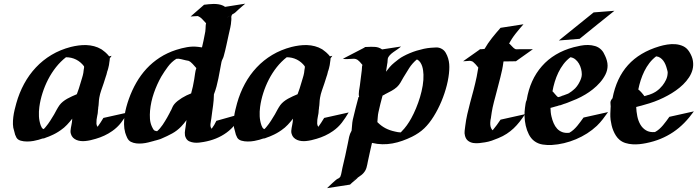

<svg xmlns="http://www.w3.org/2000/svg" viewBox="-20 -756 3739 1029"><path d="M568.4 -443.4Q568.4 -440.9 568.1 -437.7Q567.9 -434.6 567.4 -430.7Q567.4 -428.7 566.4 -424.8Q565.4 -416 564 -407.2Q562.5 -398.4 560.1 -390.1Q559.1 -385.3 557.4 -380.6Q555.7 -376 554.2 -371.1Q554.2 -370.1 553.7 -368.4Q553.2 -366.7 552.7 -365Q552.2 -363.3 552.2 -362.5Q552.2 -361.8 552.2 -363.3Q551.8 -362.3 551.8 -361.3Q551.3 -358.4 550.3 -355.2Q549.3 -352.1 548.3 -349.6Q542.5 -329.1 535.2 -308.6Q528.8 -290 522.2 -271Q515.6 -252 512.2 -232.4Q509.8 -218.8 509.3 -205.3Q508.8 -191.9 506.3 -178.2Q506.3 -174.8 506.3 -175Q506.3 -175.3 505.9 -171.9Q505.9 -169.4 504.9 -164.6Q504.9 -159.2 504.4 -156.7Q504.4 -153.3 503.9 -150.4Q503.4 -147.5 502.9 -144L501.5 -137.7Q501 -134.8 500.7 -132.3Q500.5 -129.9 500 -129.4L499.5 -126L497.6 -114.7Q496.6 -103.5 496.8 -94Q497.1 -84.5 502.9 -76.2Q511.2 -87.4 518.8 -99.4Q526.4 -111.3 534.2 -124L665.5 -153.3Q648.4 -124 628.9 -98.6Q609.4 -73.2 581.5 -53.7Q561.5 -39.6 539.3 -29.3Q517.1 -19 493.7 -12.2Q479 -7.8 465.1 -4.6Q451.2 -1.5 436 0Q424.3 1 412.4 -0.2Q400.4 -1.5 389.9 -5.9Q379.4 -10.3 371.3 -18.3Q363.3 -26.4 359.9 -38.6Q357.4 -46.4 357.9 -54.4Q358.4 -62.5 359.9 -70.6Q361.3 -78.6 363 -86.7Q364.7 -94.7 365.7 -102.5L367.2 -120.1Q354 -103 339.1 -87.2Q324.2 -71.3 305.7 -58.6Q280.3 -40.5 253.4 -29.3Q242.2 -23.9 231.4 -20.5Q228.5 -19.5 223.9 -17.6Q219.2 -15.6 215.3 -14.2Q211.4 -12.7 209.2 -12Q207 -11.2 209.5 -12.7Q211.4 -13.7 213.1 -14.6Q214.8 -15.6 216.8 -16.6Q209 -14.2 201.7 -11.7Q194.3 -9.3 186.5 -6.8Q176.8 -3.9 159.9 -0.7Q143.1 2.4 125 2.4Q106.9 2.4 91.3 -2Q75.7 -6.3 68.4 -18.1Q59.6 -33.7 56.6 -51.3Q55.7 -53.2 55.7 -54.7Q49.8 -70.8 49.3 -90.1Q48.8 -109.4 51.3 -128.9Q53.7 -148.4 58.3 -167.5Q63 -186.5 67.4 -202.6Q83 -258.3 109.4 -306.9Q135.7 -355.5 172.4 -394.5Q209 -433.6 255.9 -461.7Q302.7 -489.7 359.4 -504.4Q378.9 -509.3 400.1 -512.2Q421.4 -515.1 442.6 -514.4Q463.9 -513.7 484.4 -508.3Q504.9 -502.9 522.9 -492.2Q523.4 -492.2 526.6 -489.7Q529.8 -487.3 533.9 -484.1Q538.1 -481 542 -477.8Q545.9 -474.6 547.9 -472.7Q554.2 -466.3 558.3 -462.2Q562.5 -458 564.9 -454.1L578.1 -457Q575.7 -453.6 573.5 -450.4Q571.3 -447.3 568.8 -443.8ZM299.3 -192.9Q306.6 -202.6 317.1 -211.2Q327.6 -219.7 340.1 -226.8Q352.5 -233.9 365.7 -239.7Q378.9 -245.6 391.6 -251Q391.6 -251 392.1 -252Q397.5 -267.1 402.6 -281.5Q407.7 -295.9 411.6 -311Q415.5 -325.2 419.9 -338.6Q424.3 -352.1 426.8 -366.2Q427.7 -369.6 427.7 -374.3Q427.7 -378.9 428.7 -382.3Q429.7 -387.2 430.4 -391.8Q431.2 -396.5 430.2 -400.9Q412.6 -424.3 387.7 -436.8Q362.8 -449.2 333.5 -449.2Q304.2 -426.3 280 -395.8Q255.9 -365.2 237.8 -330.1Q219.7 -294.9 207.8 -257.3Q195.8 -219.7 190.9 -183.1Q187.5 -158.2 188.7 -133.1Q189.9 -107.9 198.2 -84Q200.7 -78.1 203.6 -72.5Q206.5 -66.9 212.4 -64.5L213.9 -64Q217.3 -66.9 220.2 -70.3Q223.1 -73.7 225.6 -76.7Q238.3 -91.8 249 -108.6Q259.8 -125.5 270 -142.6Q276.9 -155.3 283.9 -168.2Q291 -181.2 299.3 -192.9ZM553.7 -373Q553.2 -372.6 553.2 -372.1V-370.1Q553.2 -372.1 553.7 -373Z M1073.7 -730.5Q1085.9 -731.9 1099.1 -733.4Q1112.3 -734.9 1125.5 -734.9Q1138.7 -734.9 1151.4 -732.9Q1164.1 -731 1175.8 -725.6Q1178.2 -724.1 1180.9 -722.7Q1183.6 -721.2 1186 -719.2L1294.4 -736.3Q1286.1 -729 1277.3 -721.9Q1268.6 -714.8 1260.3 -707Q1254.4 -702.1 1248 -695.6Q1241.7 -689 1234.9 -684.6L1224.6 -678.7L1220.2 -670.4Q1220.2 -669.4 1220 -667.2Q1219.7 -665 1219.7 -664.1Q1219.7 -660.2 1220 -655.8Q1220.2 -651.4 1219.7 -647L1219.2 -644Q1218.3 -626.5 1214.4 -608.9Q1210.4 -591.3 1206.5 -574.2Q1199.7 -543.9 1193.4 -513.9Q1187 -483.9 1178.7 -454.1Q1176.3 -445.8 1172.6 -439Q1168.9 -432.1 1167 -423.8Q1162.6 -401.9 1158.7 -379.6Q1154.8 -357.4 1150.4 -335.7Q1146 -314 1140.4 -292.7Q1134.8 -271.5 1126.5 -250.5Q1126.5 -234.9 1125 -218.8L1122.1 -191.4L1117.7 -160.2L1112.3 -119.1Q1111.3 -111.8 1109.9 -104.7Q1108.4 -97.7 1107.9 -90.6Q1107.4 -83.5 1108.6 -77.1Q1109.9 -70.8 1114.3 -65.9Q1129.4 -85.9 1139.6 -108.4L1276.4 -147Q1245.6 -82.5 1193.8 -44.9Q1142.1 -7.3 1070.8 4.9Q1060.5 6.8 1046.9 8.3Q1033.2 9.8 1020 8.3Q1006.8 6.8 995.1 1.7Q983.4 -3.4 977.1 -15.1Q972.7 -22.9 971.4 -30.5Q970.2 -38.1 970.5 -45.4Q970.7 -52.7 972.2 -60.3Q973.6 -67.9 974.6 -76.2L979.5 -112.3Q966.3 -93.8 951.2 -78.1Q929.2 -55.2 902.8 -40.8Q876.5 -26.4 847.7 -14.2Q843.3 -12.2 838.9 -10.5Q834.5 -8.8 830.1 -7.8Q824.2 -5.9 818.6 -4.4Q813 -2.9 807.1 -1.5Q806.6 -1 805.7 -1Q805.2 -1 804.7 -0.5H804.2Q790.5 3.4 774.7 7.3Q758.8 11.2 742.7 12.7Q726.6 14.2 710.7 12.5Q694.8 10.7 681.2 3.9Q668.5 -2.9 661.6 -17.6Q654.8 -32.2 650.9 -45.4Q645 -67.4 644.8 -90.3Q644.5 -113.3 647.7 -136.5Q650.9 -159.7 657 -182.1Q663.1 -204.6 670.4 -225.1Q687 -272 710.7 -313.2Q734.4 -354.5 765.6 -388.2Q796.9 -421.9 836.4 -447.5Q876 -473.1 924.3 -488.8Q953.1 -498 982.2 -503.2Q1011.2 -508.3 1041.5 -504.9Q1046.9 -503.9 1052 -503.4Q1057.1 -502.9 1062.5 -502Q1066.4 -520 1070.6 -537.6Q1074.7 -555.2 1077.6 -573.2Q1079.1 -580.1 1080.3 -587.2Q1081.5 -594.2 1081.5 -600.6Q1082 -608.9 1082.3 -616.5Q1082.5 -624 1084.5 -631.3Q1074.2 -642.1 1064.2 -653.1Q1054.2 -664.1 1040 -669.9Q1030.3 -669.4 1020.8 -668.9Q1011.2 -668.5 1001.5 -667.5ZM1021 -331.5Q1023.4 -346.2 1025.4 -361.6Q1027.3 -377 1032.2 -391.1Q1025.4 -398.4 1019 -406Q1012.7 -413.6 1004.9 -420.4Q1001 -424.8 994.1 -428.2Q992.7 -429.2 988.8 -430.9Q984.9 -432.6 986.8 -432.1Q989.7 -431.2 992.4 -430.2Q995.1 -429.2 997.6 -428.2Q998 -427.7 997.3 -428Q996.6 -428.2 995.6 -428.7L992.2 -429.7L989.7 -430.2Q985.8 -431.2 982.2 -431.6Q978.5 -432.1 974.6 -433.1Q962.4 -435.5 950.2 -439Q938 -442.4 925.3 -440.9Q898.9 -424.3 879.4 -397.9Q859.9 -371.6 844.2 -345.2Q820.8 -303.7 804.7 -257.3Q788.6 -210.9 784.2 -163.1Q782.2 -141.1 783.7 -118.7Q785.2 -96.2 794.9 -75.7Q798.8 -67.4 801.5 -63.2Q804.2 -59.1 806.9 -57.1Q809.6 -55.2 813 -54.7Q816.4 -54.2 821.8 -52.7Q829.6 -59.1 837.2 -68.1Q844.7 -77.1 851.6 -86.9Q858.4 -96.7 864.3 -106.7Q870.1 -116.7 875.5 -125.5Q877.9 -129.4 881.8 -137Q885.7 -144.5 888.2 -148.9L889.6 -151.4Q889.6 -151.9 890.6 -153.8Q891.6 -155.8 892.8 -158.2Q894 -160.6 895.3 -162.8Q896.5 -165 897.5 -166.5Q900.9 -174.8 905 -183.3Q909.2 -191.9 915 -198.7Q921.9 -207 932.4 -215.3Q942.9 -223.6 955.1 -231.2Q967.3 -238.8 980 -244.9Q992.7 -251 1004.4 -255.4Q1009.8 -273.9 1013.7 -292.7Q1017.6 -311.5 1021 -331.5ZM1215.8 -673.3Q1210.9 -670.4 1206.5 -668Q1202.1 -665.5 1199.5 -663.8Q1196.8 -662.1 1196.3 -661.9Q1195.8 -661.6 1198.7 -663.1ZM1218.8 -664.6Q1218.8 -662.6 1218.5 -661.6Q1218.3 -660.6 1218.8 -661.6Z M1751.5 -443.4Q1751.5 -440.9 1751.2 -437.7Q1751 -434.6 1750.5 -430.7Q1750.5 -428.7 1749.5 -424.8Q1748.5 -416 1747.1 -407.2Q1745.6 -398.4 1743.2 -390.1Q1742.2 -385.3 1740.5 -380.6Q1738.8 -376 1737.3 -371.1Q1737.3 -370.1 1736.8 -368.4Q1736.3 -366.7 1735.8 -365Q1735.4 -363.3 1735.4 -362.5Q1735.4 -361.8 1735.4 -363.3Q1734.9 -362.3 1734.9 -361.3Q1734.4 -358.4 1733.4 -355.2Q1732.4 -352.1 1731.4 -349.6Q1725.6 -329.1 1718.3 -308.6Q1711.9 -290 1705.3 -271Q1698.7 -252 1695.3 -232.4Q1692.9 -218.8 1692.4 -205.3Q1691.9 -191.9 1689.5 -178.2Q1689.5 -174.8 1689.5 -175Q1689.5 -175.3 1689 -171.9Q1689 -169.4 1688 -164.6Q1688 -159.2 1687.5 -156.7Q1687.5 -153.3 1687 -150.4Q1686.5 -147.5 1686 -144L1684.6 -137.7Q1684.1 -134.8 1683.8 -132.3Q1683.6 -129.9 1683.1 -129.4L1682.6 -126L1680.7 -114.7Q1679.7 -103.5 1679.9 -94Q1680.2 -84.5 1686 -76.2Q1694.3 -87.4 1701.9 -99.4Q1709.5 -111.3 1717.3 -124L1848.6 -153.3Q1831.5 -124 1812 -98.6Q1792.5 -73.2 1764.6 -53.7Q1744.6 -39.6 1722.4 -29.3Q1700.2 -19 1676.8 -12.2Q1662.1 -7.8 1648.2 -4.6Q1634.3 -1.5 1619.1 0Q1607.4 1 1595.5 -0.2Q1583.5 -1.5 1573 -5.9Q1562.5 -10.3 1554.4 -18.3Q1546.4 -26.4 1543 -38.6Q1540.5 -46.4 1541 -54.4Q1541.5 -62.5 1543 -70.6Q1544.4 -78.6 1546.1 -86.7Q1547.9 -94.7 1548.8 -102.5L1550.3 -120.1Q1537.1 -103 1522.2 -87.2Q1507.3 -71.3 1488.8 -58.6Q1463.4 -40.5 1436.5 -29.3Q1425.3 -23.9 1414.6 -20.5Q1411.6 -19.5 1407 -17.6Q1402.3 -15.6 1398.4 -14.2Q1394.5 -12.7 1392.3 -12Q1390.1 -11.2 1392.6 -12.7Q1394.5 -13.7 1396.2 -14.6Q1397.9 -15.6 1399.9 -16.6Q1392.1 -14.2 1384.8 -11.7Q1377.4 -9.3 1369.6 -6.8Q1359.9 -3.9 1343 -0.7Q1326.2 2.4 1308.1 2.4Q1290 2.4 1274.4 -2Q1258.8 -6.3 1251.5 -18.1Q1242.7 -33.7 1239.7 -51.3Q1238.8 -53.2 1238.8 -54.7Q1232.9 -70.8 1232.4 -90.1Q1231.9 -109.4 1234.4 -128.9Q1236.8 -148.4 1241.5 -167.5Q1246.1 -186.5 1250.5 -202.6Q1266.1 -258.3 1292.5 -306.9Q1318.8 -355.5 1355.5 -394.5Q1392.1 -433.6 1439 -461.7Q1485.8 -489.7 1542.5 -504.4Q1562 -509.3 1583.3 -512.2Q1604.5 -515.1 1625.7 -514.4Q1647 -513.7 1667.5 -508.3Q1688 -502.9 1706.1 -492.2Q1706.5 -492.2 1709.7 -489.7Q1712.9 -487.3 1717 -484.1Q1721.2 -481 1725.1 -477.8Q1729 -474.6 1731 -472.7Q1737.3 -466.3 1741.5 -462.2Q1745.6 -458 1748 -454.1L1761.2 -457Q1758.8 -453.6 1756.6 -450.4Q1754.4 -447.3 1752 -443.8ZM1482.4 -192.9Q1489.7 -202.6 1500.2 -211.2Q1510.7 -219.7 1523.2 -226.8Q1535.6 -233.9 1548.8 -239.7Q1562 -245.6 1574.7 -251Q1574.7 -251 1575.2 -252Q1580.6 -267.1 1585.7 -281.5Q1590.8 -295.9 1594.7 -311Q1598.6 -325.2 1603 -338.6Q1607.4 -352.1 1609.9 -366.2Q1610.8 -369.6 1610.8 -374.3Q1610.8 -378.9 1611.8 -382.3Q1612.8 -387.2 1613.5 -391.8Q1614.3 -396.5 1613.3 -400.9Q1595.7 -424.3 1570.8 -436.8Q1545.9 -449.2 1516.6 -449.2Q1487.3 -426.3 1463.1 -395.8Q1439 -365.2 1420.9 -330.1Q1402.8 -294.9 1390.9 -257.3Q1378.9 -219.7 1374 -183.1Q1370.6 -158.2 1371.8 -133.1Q1373 -107.9 1381.3 -84Q1383.8 -78.1 1386.7 -72.5Q1389.6 -66.9 1395.5 -64.5L1397 -64Q1400.4 -66.9 1403.3 -70.3Q1406.2 -73.7 1408.7 -76.7Q1421.4 -91.8 1432.1 -108.6Q1442.9 -125.5 1453.1 -142.6Q1460 -155.3 1467 -168.2Q1474.1 -181.2 1482.4 -192.9ZM1736.8 -373Q1736.3 -372.6 1736.3 -372.1V-370.1Q1736.3 -372.1 1736.8 -373Z M1937 -502.9H1938Q1935.1 -503.4 1931.9 -503.7Q1928.7 -503.9 1926.3 -504.9Q1924.3 -505.4 1927.7 -504.9Q1931.2 -504.4 1933.1 -503.9Q1937 -503.9 1940.4 -504.2Q1943.8 -504.4 1947.8 -504.4Q1969.2 -505.9 1989.7 -504.6Q2010.3 -503.4 2027.8 -491.2L2129.4 -506.8Q2121.6 -499.5 2110.4 -491.9Q2099.1 -484.4 2088.1 -476.6Q2077.1 -468.8 2068.6 -459.7Q2060.1 -450.7 2058.1 -440.4L2057.1 -428.2Q2057.1 -424.3 2056.6 -420.9Q2056.2 -417.5 2055.2 -413.6L2048.8 -371.6Q2058.1 -384.3 2068.6 -396.5Q2079.1 -408.7 2092.8 -419.9Q2104.5 -429.7 2116.5 -438.7Q2128.4 -447.8 2141.6 -454.6Q2157.7 -463.4 2175.8 -470.9Q2193.8 -478.5 2212.9 -484.4Q2231.9 -490.2 2251.2 -494.4Q2270.5 -498.5 2289.1 -500Q2302.7 -501.5 2317.9 -501.7Q2333 -502 2345.7 -495.1Q2360.4 -487.8 2368.9 -472.9Q2377.4 -458 2381.8 -442.9Q2386.2 -428.2 2387.5 -412.6Q2388.7 -397 2387.7 -381.3Q2385.7 -343.3 2374.8 -299.6Q2363.8 -255.9 2345.9 -213.1Q2328.1 -170.4 2304.4 -132.3Q2280.8 -94.2 2253.9 -68.4Q2239.7 -54.7 2222.9 -43.5Q2206.1 -32.2 2188.5 -23.4Q2162.6 -10.7 2136.5 -1.5Q2110.4 7.8 2083.5 12.7Q2056.6 17.6 2029.3 17.1Q2002 16.6 1973.6 9.8Q1968.3 34.7 1962.4 59.1Q1956.5 83.5 1951.7 108.4Q1948.7 126 1944.3 142.1Q1939.9 158.2 1927.7 171.9Q1923.8 175.8 1921.6 178Q1919.4 180.2 1915.5 183.1L1905.3 189.9L1902.8 191.4L1901.9 191.9Q1907.2 189 1908.9 188Q1910.6 187 1909.9 187.5Q1909.2 188 1906.5 189.7Q1903.8 191.4 1900.9 193.4Q1890.1 204.1 1878.4 213.4Q1866.7 222.7 1856 233.4L1732.9 252.4Q1736.3 249 1744.4 241.2Q1752.4 233.4 1761.5 225.1Q1770.5 216.8 1778.8 209.7Q1787.1 202.6 1791.5 201.2Q1792 200.7 1793 200.7Q1796.9 197.8 1798.8 196.8L1803.7 191.4Q1808.6 179.7 1810.5 167.2Q1812.5 154.8 1815.4 142.6Q1823.2 110.4 1830.3 78.4Q1837.4 46.4 1843.8 14.2Q1847.7 -5.9 1851.1 -22.2Q1854.5 -38.6 1864.3 -55.7Q1866.2 -70.3 1866.9 -85Q1867.7 -99.6 1870.6 -113.8Q1877.4 -145 1885.5 -175Q1893.6 -205.1 1901.4 -235.8L1904.8 -236.8Q1902.8 -243.7 1902.8 -252.2Q1902.8 -260.7 1904.1 -269Q1905.3 -277.3 1906.7 -284.9Q1908.2 -292.5 1908.7 -297.9Q1911.1 -318.4 1913.8 -338.4Q1916.5 -358.4 1918.9 -378.9Q1919.9 -386.2 1919.9 -393.8Q1919.9 -401.4 1922.4 -408.2Q1917.5 -413.1 1913.3 -418.7Q1909.2 -424.3 1903.8 -428.7Q1900.9 -431.2 1899.4 -432.6Q1897.9 -434.1 1896.7 -434.8Q1895.5 -435.5 1894.3 -436.3Q1893.1 -437 1890.6 -438L1887.2 -439.5Q1886.7 -439.9 1885.7 -439.9Q1880.9 -440.9 1877.9 -441.2Q1875 -441.4 1869.6 -440.9Q1856.4 -440.4 1843.5 -439.5Q1830.6 -438.5 1817.4 -440.9ZM2008.3 -154.8Q2005.4 -142.1 2004.6 -128.7Q2003.9 -115.2 2002.4 -101.6Q2013.7 -90.3 2024.2 -82.5Q2034.7 -74.7 2045.9 -68.8Q2057.1 -63 2069.6 -58.6Q2082 -54.2 2097.7 -50.8Q2112.3 -46.9 2127.4 -46.4Q2128.4 -47.4 2129.9 -48.6Q2131.3 -49.8 2132.3 -51.3Q2147.9 -66.9 2160.6 -84.7Q2173.3 -102.5 2184.1 -122.1Q2197.3 -146 2209.5 -175.3Q2221.7 -204.6 2231 -235.4Q2240.2 -266.1 2245.4 -297.1Q2250.5 -328.1 2249.5 -356Q2249 -366.2 2247.6 -377.9Q2246.1 -389.6 2242.7 -400.4Q2239.3 -411.1 2233.2 -420.7Q2227.1 -430.2 2217.8 -436Q2216.8 -436 2215.8 -436.3Q2214.8 -436.5 2213.9 -436.5H2212.9Q2189.5 -416.5 2173.3 -391.6Q2157.2 -366.7 2141.6 -340.3Q2134.3 -327.1 2126.5 -313.7Q2118.7 -300.3 2107.4 -289.6Q2094.2 -277.8 2078.6 -269.3Q2063 -260.7 2047.4 -252.9L2044.4 -251.5Q2044.4 -251 2040 -248.5Q2035.6 -246.1 2030.3 -243.7Q2024.4 -221.2 2018.6 -199.2Q2012.7 -177.2 2008.3 -154.8ZM1870.6 211.4Q1880.4 205.1 1887.5 200.7Q1894.5 196.3 1899.4 193.8L1900.9 192.4Q1894 196.8 1887 200.9Q1879.9 205.1 1876 207.5ZM1873.5 208.5Q1873.5 208.5 1872.6 209.5ZM1897.5 194.8V195.3Q1897.5 194.8 1897.5 194.8Z M2785.6 -626Q2764.6 -602.5 2743.7 -576.2Q2722.7 -549.8 2707.5 -520.5L2710.4 -522Q2717.8 -515.1 2724.6 -507.1Q2731.4 -499 2740.2 -493.7Q2745.1 -491.2 2750.7 -491.9Q2756.3 -492.7 2761.7 -492.2H2835.9L2745.1 -427.7Q2730.5 -427.7 2713.4 -427.2Q2696.3 -426.8 2678.7 -426.8L2677.2 -418.9Q2676.8 -415.5 2676.5 -412.6Q2676.3 -409.7 2675.3 -406.2V-404.8V-404.3Q2674.3 -398.9 2673.3 -393.8Q2672.4 -388.7 2671.4 -383.3Q2667 -361.8 2661.6 -341.3Q2656.2 -320.8 2650.9 -299.8Q2643.6 -269.5 2635.3 -240Q2627 -210.4 2620.1 -179.7Q2617.7 -167 2615.5 -154.8Q2613.3 -142.6 2611.8 -129.9Q2611.3 -127 2611.1 -124Q2610.8 -121.1 2609.9 -118.2Q2609.9 -116.2 2608.9 -113.3V-111.8Q2608.9 -111.3 2608.6 -110.8Q2608.4 -110.4 2608.4 -109.9V-109.4Q2606.9 -98.1 2607.7 -86.7Q2608.4 -75.2 2614.3 -64.9Q2617.2 -60.1 2620.1 -57.6Q2631.8 -71.3 2642.1 -85.4Q2652.3 -99.6 2662.6 -114.7L2793.9 -144Q2779.3 -122.1 2764.4 -103Q2749.5 -84 2732.7 -68.1Q2715.8 -52.2 2695.8 -39.1Q2675.8 -25.9 2650.4 -15.6Q2633.3 -8.3 2615.5 -2.2Q2597.7 3.9 2579.1 6.8Q2564.5 9.3 2547.9 11Q2531.2 12.7 2516.1 10.3Q2501 7.8 2489 -1Q2477.1 -9.8 2472.2 -27.8Q2468.3 -42 2470.2 -54.9Q2472.2 -67.9 2473.6 -82Q2477.5 -113.8 2484.4 -144Q2491.2 -174.3 2499.5 -205.1Q2509.3 -240.2 2518.3 -274.9Q2527.3 -309.6 2534.7 -344.7Q2537.1 -357.4 2539.1 -369.6Q2541 -381.8 2543.5 -394.5H2543Q2537.6 -400.4 2532.5 -407Q2527.3 -413.6 2521 -418.9Q2517.1 -423.3 2512.2 -426.3Q2511.2 -427.2 2510.7 -427.2Q2507.3 -428.2 2503.7 -429Q2500 -429.7 2498.5 -430.2Q2489.3 -429.7 2480.2 -428.7Q2471.2 -427.7 2461.9 -427.7L2551.8 -491.2H2548.8Q2547.9 -491.2 2549.1 -491.5Q2550.3 -491.7 2551.8 -491.7L2552.7 -492.2H2555.7Q2558.1 -492.2 2560.8 -492.4Q2563.5 -492.7 2564.5 -492.7Q2567.9 -492.7 2570.8 -493.2Q2573.7 -493.7 2577.1 -494.1Q2594.7 -524.9 2616.9 -552.7Q2639.2 -580.6 2662.6 -606.9ZM2608.9 -111.8Q2608.9 -110.8 2608.6 -110.6Q2608.4 -110.4 2608.4 -109.9Q2608.9 -115.7 2609.4 -117.9Q2609.9 -120.1 2609.9 -119.6Q2609.9 -119.1 2609.6 -117.2Q2609.4 -115.2 2608.9 -113.3V-112.8ZM2507.3 -429.7Q2506.3 -430.2 2505.9 -430.2Q2506.3 -429.7 2507.3 -429.7Z M2793.5 -177.7Q2795.4 -189 2796.6 -199.7Q2797.9 -210.4 2802.7 -220.2Q2820.3 -328.6 2884.3 -401.4Q2948.2 -474.1 3054.2 -502.9Q3071.3 -507.3 3091.3 -511.2Q3111.3 -515.1 3131.3 -514.9Q3151.4 -514.6 3169.9 -509Q3188.5 -503.4 3202.6 -489.3Q3209.5 -482.4 3214.4 -473.9Q3219.2 -465.3 3223.1 -456.5Q3228.5 -445.3 3232.4 -431.4Q3236.3 -417.5 3236.3 -404.3Q3236.3 -379.9 3224.9 -356.9Q3213.4 -334 3195.8 -314Q3178.2 -293.9 3157.5 -277.6Q3136.7 -261.2 3117.7 -250Q3094.2 -235.8 3069.8 -225.1Q3045.4 -214.4 3020.5 -205.1Q3015.6 -203.1 3011 -201.7Q3006.3 -200.2 3001.5 -198.7Q2998.5 -197.8 2994.4 -196Q2990.2 -194.3 2986.3 -193.1Q2982.4 -191.9 2980.2 -191.2Q2978 -190.4 2979 -191.9L2974.6 -190.4Q2974.1 -189.9 2973.4 -189.9Q2972.7 -189.9 2971.7 -189.5L2967.8 -188Q2964.8 -187 2962.2 -186.5Q2959.5 -186 2956.5 -185.1Q2949.7 -183.1 2943.4 -181.2Q2937 -179.2 2930.2 -177.7Q2930.7 -166.5 2931.6 -155Q2932.6 -143.6 2935.5 -131.8Q2939.9 -112.3 2947.3 -95.5Q2954.6 -78.6 2965.8 -66.4Q2977.1 -54.2 2993.2 -48.1Q3009.3 -42 3031.2 -44.4Q3043.5 -51.3 3054 -60.8Q3064.5 -70.3 3073.5 -81.1Q3082.5 -91.8 3090.8 -103.3Q3099.1 -114.7 3107.4 -126L3238.8 -155.3Q3225.1 -135.7 3210.4 -116.9Q3195.8 -98.1 3178.7 -81.5Q3154.8 -59.1 3126.5 -41Q3098.1 -22.9 3066.9 -9.8Q3035.6 3.4 3002.9 11.2Q2970.2 19 2937.5 21Q2913.6 22.5 2888.2 18.6Q2862.8 14.6 2842.8 -0.5Q2825.2 -14.2 2814.2 -35.9Q2803.2 -57.6 2797.6 -82.5Q2792 -107.4 2791.3 -132.3Q2790.5 -157.2 2793.5 -177.7ZM3037.1 -449.2Q3015.6 -433.1 2999.8 -412.1Q2983.9 -391.1 2972.4 -367.2Q2960.9 -343.3 2953.1 -317.6Q2945.3 -292 2940.9 -266.6Q2947.8 -260.3 2953.1 -253.2Q2958.5 -246.1 2965.3 -239.7Q2968.3 -236.8 2972.2 -235.4L2996.1 -241.7Q2988.3 -239.7 2984.1 -239Q2980 -238.3 2987.8 -240.7Q2991.2 -242.2 2994.4 -243.2Q2997.6 -244.1 3001 -245.1Q3002.9 -246.1 3010.7 -248.8Q3018.6 -251.5 3022.9 -253.4Q3025.4 -254.4 3027.6 -255.6Q3029.8 -256.8 3030.8 -257.8Q3036.1 -260.7 3042.2 -265.4Q3048.3 -270 3052.2 -273.4Q3063 -281.7 3071.8 -293.5Q3080.6 -305.2 3086.4 -317.4Q3091.3 -326.7 3094.7 -337.2Q3098.1 -347.7 3098.1 -357.9Q3098.1 -371.6 3094.2 -387Q3090.3 -402.3 3082.5 -415.5Q3074.7 -428.7 3063.2 -438Q3051.8 -447.3 3037.1 -449.2ZM3272.9 -698.2Q3225.6 -660.6 3179.4 -623.3Q3133.3 -585.9 3086.4 -547.9L2975.1 -539.1L3161.6 -689.5ZM3028.3 -253.4Q3031.2 -254.4 3032.5 -255.1Q3033.7 -255.9 3031.2 -254.9ZM3045.4 -263.7Q3044.9 -263.7 3044.9 -263.2Q3047.9 -264.6 3045.4 -263.7ZM3002.4 -201.2Q3003.4 -201.2 3003.9 -201.7Z M3251.5 -206.1Q3251.5 -211.9 3254.6 -218Q3257.8 -224.1 3262.7 -229.5Q3283.7 -338.4 3345.7 -407.2Q3407.7 -476.1 3514.2 -507.8Q3533.7 -513.7 3556.4 -517.3Q3579.1 -521 3601.1 -519Q3623 -517.1 3642.1 -508.1Q3661.1 -499 3673.8 -479Q3689.9 -453.6 3693.6 -429.7Q3697.3 -405.8 3691.7 -383.5Q3686 -361.3 3672.6 -341.1Q3659.2 -320.8 3641.1 -303.2Q3623 -285.6 3601.8 -270.8Q3580.6 -255.9 3559.6 -244.6Q3512.7 -218.8 3461.4 -202.6L3426.3 -192.4Q3420.9 -190.9 3416.3 -189.5Q3411.6 -188 3406.2 -187L3389.6 -182.6Q3390.6 -158.2 3395.5 -133.3Q3400.4 -108.4 3411.9 -88.6Q3423.3 -68.8 3442.4 -57.4Q3461.4 -45.9 3490.2 -48.3Q3502.4 -54.7 3513.2 -64.2Q3523.9 -73.7 3533.2 -84.7Q3542.5 -95.7 3551 -107.2Q3559.6 -118.7 3567.4 -129.9L3698.7 -159.2Q3674.3 -125 3647 -97.2Q3619.6 -69.3 3588.1 -48.1Q3556.6 -26.9 3520.5 -12Q3484.4 2.9 3442.4 11.2Q3425.8 14.6 3407 16.6Q3388.2 18.6 3369.4 17.3Q3350.6 16.1 3332.8 10.7Q3314.9 5.4 3300.8 -6.3Q3289.6 -15.6 3281.2 -28.6Q3272.9 -41.5 3267.1 -55.7Q3261.2 -69.8 3257.8 -84.7Q3254.4 -99.6 3252.4 -113.8Q3250.5 -130.9 3251 -146.2Q3251.5 -161.6 3252.4 -178.2Q3253.4 -185.5 3252.4 -192.4Q3251.5 -199.2 3251.5 -206.1ZM3496.6 -454.1Q3476.1 -438.5 3460.4 -418.2Q3444.8 -397.9 3433.3 -374.5Q3421.9 -351.1 3413.8 -326.2Q3405.8 -301.3 3400.9 -276.4Q3404.3 -274.4 3408.7 -270Q3413.1 -265.6 3418 -260.3Q3422.9 -254.9 3427 -249.5Q3431.2 -244.1 3433.6 -240.7L3448.2 -245.1Q3447.3 -245.1 3448.5 -245.4Q3449.7 -245.6 3452.1 -246.3Q3454.6 -247.1 3457.3 -247.8Q3460 -248.5 3461.4 -249Q3470.2 -252 3479.5 -256.3Q3480.5 -256.8 3483.9 -258.8Q3487.3 -260.7 3489.3 -261.7Q3491.7 -262.7 3493.7 -264.2Q3495.6 -265.6 3498 -267.1Q3507.8 -273.9 3515.4 -281.2Q3522.9 -288.6 3530.3 -297.4Q3541.5 -311.5 3549.3 -327.9Q3557.1 -344.2 3558.1 -362.3Q3559.1 -368.2 3557.4 -374.8Q3555.7 -381.3 3554.2 -386.7Q3551.3 -398.4 3546.6 -409.7Q3542 -420.9 3535.2 -430.2Q3528.3 -439.5 3519 -446Q3509.8 -452.6 3496.6 -454.1ZM3465.8 -249Q3466.8 -249 3469.7 -250Q3470.7 -250.5 3472.2 -250.7Q3473.6 -251 3472.7 -251ZM3439 -238.3Q3441.4 -237.3 3443.1 -237.3Q3444.8 -237.3 3442.9 -237.8ZM3411.6 -188.5Q3410.6 -188 3411.4 -188.2Q3412.1 -188.5 3413.6 -189Q3413.1 -189 3412.6 -188.7Q3412.1 -188.5 3411.6 -188.5ZM3505.4 -268.1Q3504.9 -268.1 3504.9 -267.6Q3507.8 -269 3505.4 -268.1Z"/></svg>

Font: Autopia Bold Italic
Style: Bold Italic
Weight: 700
Italic angle: -104°
Designer: Antoine Gelgon
Foundry: Antoine Gelgon
Version: V.1.0